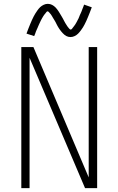

<svg xmlns="http://www.w3.org/2000/svg" viewBox="-20 -980 616 1000"><path d="M91 0H134V-679L423 0H486V-735H442V-56L154 -735H91ZM347 -787Q358 -787 368.5 -792Q379 -797 386.5 -804.5Q394 -812 401 -821.5Q408 -831 412 -837.5Q416 -844 420.5 -852.5Q425 -861 429.5 -871Q434 -881 438.5 -892Q443 -903 448 -915.5Q453 -928 458 -942L418 -956Q416 -949 413.5 -943.5Q411 -938 409 -932.5Q407 -927 405 -921.5Q403 -916 400.5 -911Q398 -906 396 -901.5Q394 -897 392.5 -892.5Q391 -888 389 -884Q387 -880 385 -876.5Q383 -873 381.5 -869.5Q380 -866 378 -863Q376 -860 374.5 -857Q373 -854 371.5 -852Q370 -850 366 -844.5Q362 -839 359.5 -836Q357 -833 354.5 -829.5Q352 -826 347 -826Q345 -826 339.5 -832Q334 -838 331.5 -842Q329 -846 326 -850.5Q323 -855 320 -860Q317 -865 314 -871Q311 -877 308 -882.5Q305 -888 302 -893Q299 -898 296 -903Q293 -908 290 -913Q287 -918 284 -922.5Q281 -927 277.5 -931.5Q274 -936 270 -940.5Q266 -945 261 -948.5Q256 -952 251.5 -954.5Q247 -957 241 -958.5Q235 -960 229 -960Q218 -960 207.5 -955Q197 -950 189.5 -943Q182 -936 175 -926Q168 -916 164 -909.5Q160 -903 155.5 -894.5Q151 -886 146.5 -876Q142 -866 137.5 -855Q133 -844 128 -831.5Q123 -819 118 -805L158 -792Q161 -798 163 -804Q165 -810 167 -815.5Q169 -821 171.5 -826Q174 -831 176 -836Q178 -841 180 -845.5Q182 -850 184 -854.5Q186 -859 188 -863Q190 -867 191.5 -870.5Q193 -874 195 -877.5Q197 -881 198.5 -884Q200 -887 202 -890Q204 -893 205 -895Q206 -897 210 -902.5Q214 -908 217 -911Q220 -914 222 -917.5Q224 -921 229 -921Q231 -921 236.5 -915Q242 -909 245 -905Q248 -901 250.5 -896.5Q253 -892 256 -887Q259 -882 262.5 -876.5Q266 -871 269 -865.5Q272 -860 274.5 -854.5Q277 -849 280 -844Q283 -839 286 -834Q289 -829 292.5 -824.5Q296 -820 299.5 -815.5Q303 -811 307 -807Q311 -803 315.5 -799Q320 -795 325 -792.5Q330 -790 335.5 -788.5Q341 -787 347 -787Z"/></svg>

Font: Iosevka Sparkle Extralight
Style: Regular
Weight: 200
Designer: Belleve Invis
Foundry: Belleve Invis
Version: Version 4.5.0; ttfautohint (v1.8.3)